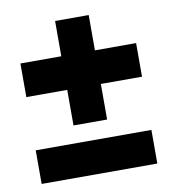

<svg xmlns="http://www.w3.org/2000/svg" viewBox="-68 -688 603 675"><g transform="rotate(-10 233.5 -351.0)"><path d="M173 -256H293V-383H440V-503H293V-629H173V-503H27V-383H173ZM27 -193V-73H440V-193Z"/></g></svg>

Font: Ranchers
Style: Regular
Weight: 400
Designer: Pablo Impallari, Brenda Gallo
Foundry: Pablo Impallari, Brenda Gallo
Version: Version 1.000